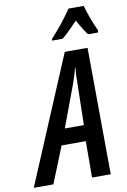

<svg xmlns="http://www.w3.org/2000/svg" viewBox="-166 -1011 710 1071"><g transform="rotate(-10 189.0 -475.5)"><path d="M179 -791H239C265 -812 295 -842 329 -878C347 -844 366 -814 383 -791H439L442 -802C424 -839 395 -914 387 -951H300C268 -902 226 -850 181 -801ZM-64 0H47L130 -206H267L266 0H372L367 -717H238ZM164 -296 252 -532C264 -566 273 -594 278 -619H281C278 -592 277 -563 277 -531L272 -296Z"/></g></svg>

Font: Noto Sans UI Condensed Medium
Style: Italic
Weight: 500
Width: 3
Italic angle: -12°
Designer: Monotype Design Team
Foundry: Monotype Imaging Inc.
Version: Version 1.901